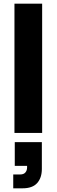

<svg xmlns="http://www.w3.org/2000/svg" viewBox="-20 -720 307 1040"><path d="M58.3 0V-700H208.3V0ZM51.7 300V225H89.2Q108.3 225 117.5 214.2Q126.7 203.3 126.7 187.5V178.3H60V50H206.7V195Q206.7 243.3 181.2 271.7Q155.8 300 102.5 300Z"/></svg>

Font: Funnel Sans ExtraBold
Style: Regular
Weight: 800
Version: Version 1.000; Beta; Release 5; Build 24; ttfautohint (v1.8.